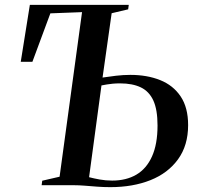

<svg xmlns="http://www.w3.org/2000/svg" viewBox="-20 -763 820 791"><path d="M434.5 8Q406.5 8 380.2 6Q354 4 329.5 2Q305 0 283 0H151.5L154 -18.5L225.5 -35L318 -713L187.5 -708L113.5 -508.5H65.5L103 -743H510.5L508 -724.5L440 -708.5L402.5 -443.5Q428.5 -447.5 458.2 -451Q488 -454.5 517 -454.5Q586 -454.5 639.8 -433Q693.5 -411.5 724.2 -365.8Q755 -320 755 -247.5Q755 -164 713.5 -106.8Q672 -49.5 599.8 -20.8Q527.5 8 434.5 8ZM442 -19Q500 -19 541.8 -43.5Q583.5 -68 606.2 -118.5Q629 -169 629 -246Q629 -311 611.8 -348.8Q594.5 -386.5 560.2 -403Q526 -419.5 474.5 -419.5Q458 -419.5 444.5 -418.2Q431 -417 419.8 -415Q408.5 -413 398 -411L347 -33Q366 -28 390.8 -23.5Q415.5 -19 442 -19Z"/></svg>

Font: Merriweather 144pt Medium
Style: Italic
Weight: 500
Italic angle: -7.8°
Version: Version 2.101